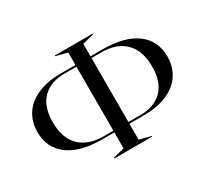

<svg xmlns="http://www.w3.org/2000/svg" viewBox="-141 -931 1239 1149"><g transform="rotate(-30 478.0 -356.0)"><path d="M347 -5 426 -25V-135H346Q190 -135 109 -196.5Q28 -258 28 -365Q28 -436 62.5 -489Q97 -542 164.5 -571.5Q232 -601 328 -601H426V-687L347 -707V-712H609V-707L530 -687V-601H610Q766 -601 847 -540Q928 -479 928 -371Q928 -300 893.5 -247Q859 -194 791.5 -164.5Q724 -135 628 -135H530V-25L609 -5V0H347ZM358 -147H426V-589H341Q247 -589 192 -534Q137 -479 137 -372Q137 -262 195 -204.5Q253 -147 358 -147ZM615 -147Q709 -147 764 -202Q819 -257 819 -364Q819 -474 761 -531.5Q703 -589 598 -589H530V-147Z"/></g></svg>

Font: Nyght Serif
Style: Regular
Weight: 400
Designer: Maksym Kobuzan
Version: Version 0.410